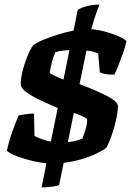

<svg xmlns="http://www.w3.org/2000/svg" viewBox="-20 -700 579 835"><path d="M182 10Q157 8 122 0Q87 -8 56 -19.5Q25 -31 10 -44Q18 -83 33.5 -127Q49 -171 61 -198Q71 -200 89.5 -203Q108 -206 128 -206L130 -109Q142 -102 162 -95Q182 -88 201 -84L231 -230Q196 -245 158.5 -262.5Q121 -280 95.5 -298.5Q70 -317 70 -334Q70 -358 78 -390.5Q86 -423 98.5 -454Q111 -485 124 -503Q139 -515 168.5 -527Q198 -539 233 -550Q268 -561 300 -567L318 -657Q329 -665 355.5 -672.5Q382 -680 413 -680Q408 -669 398 -641Q388 -613 377 -573Q405 -571 435.5 -563Q466 -555 491.5 -544Q517 -533 530 -522Q526 -500 515.5 -470.5Q505 -441 494.5 -414.5Q484 -388 477 -375Q452 -375 436 -378.5Q420 -382 414 -386L407 -467Q397 -472 384.5 -475.5Q372 -479 356 -480L326 -334Q366 -319 404 -302.5Q442 -286 467 -270Q492 -254 493 -238Q492 -211 484.5 -177.5Q477 -144 466 -112Q455 -80 442 -57Q431 -48 403 -34Q375 -20 337 -8.5Q299 3 257 8L237 105Q230 108 209 111.5Q188 115 161 115ZM282 -482Q248 -481 221 -473Q211 -451 205.5 -429Q200 -407 196 -383Q200 -379 216.5 -371Q233 -363 256 -354ZM275 -82Q295 -84 310.5 -88Q326 -92 338 -97Q346 -117 352.5 -138.5Q359 -160 359 -182Q356 -186 336 -195.5Q316 -205 301 -209Z"/></svg>

Font: Texturina 72pt 72pt Black
Style: Italic
Weight: 900
Italic angle: -11°
Designer: Guillermo Torres Carreño
Foundry: Omnibus-Type
Version: Version 1.002; ttfautohint (v1.8.3)